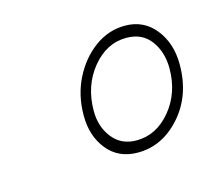

<svg xmlns="http://www.w3.org/2000/svg" viewBox="-47 -782 353 317"><g transform="rotate(-15 129.5 -624.0)"><path d="M155 -520Q122 -520 103 -543.5Q84 -567 84 -602Q84 -637 98.5 -665.5Q113 -694 136.5 -711Q160 -728 188 -728Q220 -728 239.5 -703.5Q259 -679 259 -643Q259 -590 228 -555Q197 -520 155 -520ZM158 -540Q192 -540 216.5 -569.5Q241 -599 241 -641Q241 -669 226.5 -688.5Q212 -708 185 -708Q151 -708 126.5 -678Q102 -648 102 -605Q102 -578 117 -559Q132 -540 158 -540Z"/></g></svg>

Font: Georama Extended Thin
Style: Italic
Weight: 100
Width: 7
Italic angle: -9°
Designer: Jean-Baptiste Levee
Foundry: Production Type
Version: Version 1.000